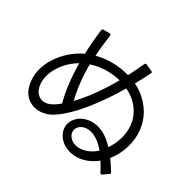

<svg xmlns="http://www.w3.org/2000/svg" viewBox="-168 -1046 1335 1335"><g transform="rotate(45 500.0 -378.0)"><path d="M949 -61C954 -67 954 -73 948 -78C923 -102 898 -123 874 -143C938 -290 915 -504 721 -600C693 -614 662 -625 629 -631C640 -676 650 -719 658 -760C660 -767 656 -772 648 -773L594 -782C586 -783 581 -780 580 -772C573 -729 564 -684 554 -638C468 -640 376 -618 299 -574C287 -630 279 -687 272 -743C271 -751 266 -755 258 -753L211 -741C204 -739 200 -735 201 -727C210 -660 222 -594 237 -531C122 -436 42 -247 119 -105C149 -46 200 -19 252 -19C299 -19 347 -40 384 -79C483 -185 560 -382 611 -564C639 -559 666 -550 691 -538C845 -459 850 -294 811 -187C766 -216 714 -238 659 -238C612 -238 571 -222 541 -196C491 -153 478 -84 520 -31C551 8 596 26 646 26C712 26 786 -8 839 -82C859 -64 879 -44 899 -22C905 -16 911 -16 916 -22ZM414 -244C369 -326 336 -413 313 -503C380 -547 461 -570 538 -571C508 -455 466 -338 414 -244ZM370 -174C342 -137 307 -91 255 -91C234 -91 213 -100 197 -116C127 -187 147 -348 256 -457C286 -348 325 -250 370 -174ZM582 -155C599 -170 623 -178 651 -178C700 -178 745 -155 785 -127C750 -70 692 -35 641 -35C619 -35 599 -41 583 -54C547 -81 549 -128 582 -155Z"/></g></svg>

Font: LINE Seed JP_OTF Regular
Style: Regular
Weight: 400
Designer: LY Corporation & Fontrix & Fontworks
Version: Version 1.002